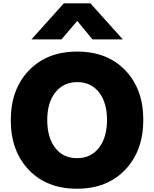

<svg xmlns="http://www.w3.org/2000/svg" viewBox="-20 -1110 941 1173"><path d="M155.8 -72.3Q45.9 -187.5 45.9 -376Q45.9 -564.5 156.7 -679.7Q267.6 -794.9 451.7 -794.9Q635.7 -794.9 745.6 -680.2Q855.5 -565.4 855.5 -377.4Q855.5 -189.5 745.1 -73.2Q634.8 43 450.2 43Q265.6 43 155.8 -72.3ZM171.9 -869.1 370.1 -1089.8H532.2L730.5 -869.1H544.9L452.1 -982.4L355.5 -869.1ZM318.4 -545.9Q268.6 -483.4 268.6 -376.5Q268.6 -269.5 317.4 -206.5Q366.2 -143.6 450.7 -143.6Q535.2 -143.6 584.5 -207Q633.8 -270.5 633.8 -377Q633.8 -483.4 585 -545.9Q536.1 -608.4 452.1 -608.4Q368.2 -608.4 318.4 -545.9Z"/></svg>

Font: GenEi M Gothic v2 Black
Style: Regular
Weight: 900
Version: Version 2.0